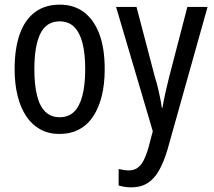

<svg xmlns="http://www.w3.org/2000/svg" viewBox="-20 -567 921 827"><path d="M431 -269Q431 -205 418.5 -154Q406 -103 381.5 -66Q357 -29 320.5 -9.5Q284 10 235 10Q190 10 154 -9.5Q118 -29 93.5 -65.5Q69 -102 56 -153.5Q43 -205 43 -269Q43 -358 65 -420Q87 -482 130.5 -514.5Q174 -547 238 -547Q298 -547 341 -515Q384 -483 407.5 -421.5Q431 -360 431 -269ZM128 -269Q128 -202 139.5 -155.5Q151 -109 175.5 -85.5Q200 -62 237 -62Q275 -62 299 -85.5Q323 -109 335 -155.5Q347 -202 347 -269Q347 -337 335 -382.5Q323 -428 299 -451.5Q275 -475 237 -475Q180 -475 154 -422.5Q128 -370 128 -269ZM480 -537H568L648 -232Q655 -211 660 -189.5Q665 -168 669.5 -146.5Q674 -125 677 -103H680Q684 -130 691.5 -163.5Q699 -197 708 -233L787 -537H874L701 79Q685 132 664.5 168Q644 204 615 222Q586 240 546 240Q531 240 518 238Q505 236 491 232V161Q501 163 512 165Q523 167 534 167Q556 167 571.5 156.5Q587 146 598.5 124Q610 102 620 67L638 -2Z"/></svg>

Font: Noto Sans Display Condensed
Style: Regular
Weight: 400
Width: 3
Designer: Monotype Design Team
Foundry: Monotype Imaging Inc.
Version: Version 2.003